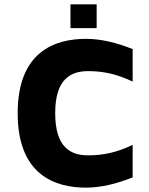

<svg xmlns="http://www.w3.org/2000/svg" viewBox="-20 -853 682 880"><path d="M384 -527C453 -527 515 -514 588 -479V-628C518 -656 445 -675 374 -675C231 -675 61 -616 61 -334C61 -52 231 7 374 7C445 7 518 -12 588 -40V-189C515 -154 453 -141 384 -141C305 -141 233 -176 233 -334C233 -492 305 -527 384 -527ZM303 -724H423V-833H303Z"/></svg>

Font: Maven Pro
Style: Black
Weight: 900
Designer: Joe Prince
Foundry: Joe Prince
Version: Version 1.003